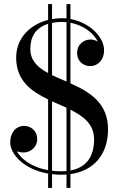

<svg xmlns="http://www.w3.org/2000/svg" viewBox="-20 -850 594 950"><path d="M218 -830V-751.5C128.5 -728.5 60 -661.5 60 -565C60 -451 134.5 -398.5 218 -358V-8C138.5 -22 86 -61.5 63.5 -101C73.5 -97.5 85 -95.5 96.5 -95.5C130.5 -95.5 164 -121 164 -161C164 -205 130.5 -227 100 -227C56 -227 30.5 -191 30.5 -145C30.5 -89.5 95 -12.5 218 9V80H237.5V12C252.5 13.5 268.5 14.5 285 14.5C293 14.5 301 14 309 13.5V80H328.5V11.5C444 -4.5 514.5 -85.5 514.5 -210C514.5 -342 422.5 -395.5 328.5 -437.5V-737.5C390 -726 442.5 -688.5 464 -644C453.5 -650.5 440.5 -654.5 427.5 -654.5C393.5 -654.5 361.5 -629 361.5 -589C361.5 -545 394.5 -523 425 -523C469 -523 495 -559 495 -600C495 -670.5 419.5 -739.5 328.5 -756V-830H309V-759C301.5 -759.5 294.5 -760 287 -760C270 -760 253.5 -758.5 237.5 -755.5V-830ZM288.5 -741.5C295.5 -741.5 302 -741 309 -740.5V-446.5C284 -457 260 -467.5 237.5 -478V-737C253 -740 270 -741.5 288.5 -741.5ZM130 -607.5C130 -669 157 -713.5 218 -732V-488.5C167 -516 130 -550 130 -607.5ZM282.5 -2.5C267 -2.5 252 -3 237.5 -5V-348.5C261.5 -338 285.5 -327.5 309 -317V-3.5C300.5 -3 291.5 -2.5 282.5 -2.5ZM445.5 -160C445.5 -76 408 -21 328.5 -6.5V-307C394 -274.5 445.5 -235 445.5 -160Z"/></svg>

Font: Bodoni* 11
Style: Regular
Weight: 400
Version: Version 2.3